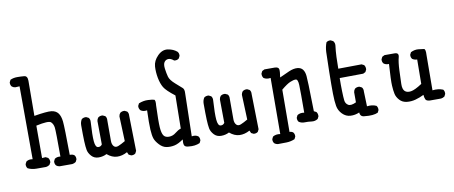

<svg xmlns="http://www.w3.org/2000/svg" viewBox="-75 -1097 3650 1544"><g transform="rotate(-10 1750.0 -325.0)"><path d="M327.1 -2Q311.5 -3.9 299.8 -13.7Q288.1 -27.3 290 -48.8L299.8 -68.4Q319.3 -82 346.7 -78.1Q346.7 -286.1 342.8 -315.4Q338.9 -344.7 320.8 -361.8Q302.7 -378.9 199.2 -356.4V-91.8L228.5 -93.8L248 -84Q260.7 -68.4 258.8 -46.9L248 -27.3Q234.4 -17.6 218.8 -15.6H140.6Q101.6 -15.6 70.3 -31.2Q58.6 -44.9 60.5 -66.4L70.3 -85.9Q91.8 -101.6 123 -95.7L121.1 -691.4L85.9 -689.5Q70.3 -691.4 58.6 -701.2Q46.9 -714.8 48.8 -736.3L58.6 -755.9Q84 -767.6 114.3 -767.6Q144.5 -767.6 171.9 -765.1Q199.2 -762.7 199.2 -722.7L197.3 -436.5Q302.7 -454.1 338.4 -449.7Q374 -445.3 392.6 -421.4Q411.1 -397.5 416 -351.6Q420.9 -305.7 422.9 -78.1Q444.3 -80.1 460 -68.4Q471.7 -54.7 469.7 -33.2L460 -13.7Q446.3 -3.9 430.7 -2Z M909.2 11.7 889.6 2 879.9 -19.5Q836.9 3.9 795.4 2Q753.9 0 714.8 -33.2Q685.5 -17.6 649.4 -17.6Q613.3 -17.6 590.8 -42.5Q568.4 -67.4 563.5 -93.8Q558.6 -120.1 556.6 -166Q554.7 -211.9 554.7 -295.9Q554.7 -323.2 568.4 -344.7Q584 -356.4 605.5 -354.5L625 -344.7Q636.7 -331.1 634.8 -309.6Q627.9 -201.2 632.3 -152.3Q636.7 -103.5 657.7 -100.6Q678.7 -97.7 691.4 -116.2L689.5 -307.6Q691.4 -323.2 701.2 -335Q716.8 -346.7 738.3 -344.7L758.8 -335Q770.5 -321.3 768.6 -299.8Q768.6 -159.2 768.6 -130.9Q768.6 -102.5 782.7 -86.9Q796.9 -71.3 820.8 -81.1Q844.7 -90.8 877.9 -110.4L870.1 -313.5Q872.1 -329.1 881.8 -340.8Q897.5 -352.5 918.9 -350.6L938.5 -340.8Q950.2 -327.1 948.2 -305.7L954.1 -17.6L944.3 2Q930.7 13.7 909.2 11.7Z M1377.9 21.5Q1347.7 20.5 1341.3 4.4Q1335 -11.7 1338.9 -43Q1297.9 -13.7 1265.6 -6.8Q1233.4 0 1201.7 -4.9Q1169.9 -9.8 1143.6 -38.1Q1117.2 -66.4 1108.4 -91.3Q1099.6 -116.2 1096.7 -166Q1093.8 -215.8 1097.7 -323.2Q1066.4 -317.4 1044.9 -333Q1031.2 -348.6 1033.2 -370.1L1043 -389.6Q1082 -405.3 1119.1 -403.3Q1156.2 -401.4 1168.5 -397Q1180.7 -392.6 1175.8 -347.7Q1170.9 -219.7 1174.3 -170.9Q1177.7 -122.1 1191.4 -102.5Q1205.1 -83 1235.8 -83.5Q1266.6 -84 1291 -104Q1315.4 -124 1338.9 -131.8L1342.8 -401.4Q1274.4 -454.1 1255.9 -485.4Q1237.3 -516.6 1228 -564.9Q1218.8 -613.3 1221.7 -659.2Q1224.6 -705.1 1263.2 -744.1Q1301.8 -783.2 1346.7 -776.4Q1391.6 -769.5 1420.9 -744.1Q1432.6 -730.5 1430.7 -709L1420.9 -689.5Q1405.3 -675.8 1381.8 -679.7Q1356.4 -701.2 1335.9 -699.7Q1315.4 -698.2 1303.7 -681.2Q1292 -664.1 1296.9 -627Q1301.8 -589.8 1309.6 -561Q1317.4 -532.2 1357.4 -497.1Q1397.5 -461.9 1411.1 -449.7Q1424.8 -437.5 1422.9 -407.2L1415 -54.7Q1446.3 -60.5 1467.8 -44.9Q1479.5 -31.2 1477.5 -9.8L1467.8 9.8Q1428.7 27.3 1377.9 21.5Z M1909.2 11.7 1889.6 2 1879.9 -19.5Q1836.9 3.9 1795.4 2Q1753.9 0 1714.8 -33.2Q1685.5 -17.6 1649.4 -17.6Q1613.3 -17.6 1590.8 -42.5Q1568.4 -67.4 1563.5 -93.8Q1558.6 -120.1 1556.6 -166Q1554.7 -211.9 1554.7 -295.9Q1554.7 -323.2 1568.4 -344.7Q1584 -356.4 1605.5 -354.5L1625 -344.7Q1636.7 -331.1 1634.8 -309.6Q1627.9 -201.2 1632.3 -152.3Q1636.7 -103.5 1657.7 -100.6Q1678.7 -97.7 1691.4 -116.2L1689.5 -307.6Q1691.4 -323.2 1701.2 -335Q1716.8 -346.7 1738.3 -344.7L1758.8 -335Q1770.5 -321.3 1768.6 -299.8Q1768.6 -159.2 1768.6 -130.9Q1768.6 -102.5 1782.7 -86.9Q1796.9 -71.3 1820.8 -81.1Q1844.7 -90.8 1877.9 -110.4L1870.1 -313.5Q1872.1 -329.1 1881.8 -340.8Q1897.5 -352.5 1918.9 -350.6L1938.5 -340.8Q1950.2 -327.1 1948.2 -305.7L1954.1 -17.6L1944.3 2Q1930.7 13.7 1909.2 11.7Z M2085.9 127Q2070.3 125 2058.6 115.2Q2046.9 101.6 2048.8 80.1L2058.6 60.5Q2084 44.9 2119.1 50.8L2121.1 -407.2Q2087.9 -401.4 2064.5 -417Q2052.7 -432.6 2054.7 -454.1L2064.5 -473.6L2084 -483.4H2168Q2199.2 -482.4 2202.1 -463.4Q2205.1 -444.3 2197.3 -397.5Q2238.3 -417 2276.9 -433.6Q2315.4 -450.2 2345.7 -447.8Q2376 -445.3 2390.6 -425.3Q2405.3 -405.3 2408.2 -372.1Q2411.1 -338.9 2412.1 -296.4Q2413.1 -253.9 2417 -83L2436.5 -73.2Q2448.2 -57.6 2446.3 -36.1L2436.5 -16.6Q2413.1 -1 2384.8 -4.9Q2356.4 -8.8 2330.1 -7.8Q2303.7 -6.8 2282.2 -20.5Q2270.5 -34.2 2272.5 -55.7L2282.2 -75.2Q2305.7 -90.8 2338.9 -85Q2339.8 -262.7 2337.9 -310.5Q2335.9 -358.4 2317.9 -359.4Q2299.8 -360.4 2272 -348.6Q2244.1 -336.9 2197.3 -297.9L2195.3 46.9Q2212.9 46.9 2224.6 56.6Q2236.3 70.3 2234.4 91.8L2224.6 111.3Q2193.4 125 2158.2 126Q2123 127 2085.9 127Z M2812.5 27.3Q2776.4 26.4 2774.4 -9.8Q2739.3 5.9 2701.7 3.9Q2664.1 2 2635.7 -26.9Q2607.4 -55.7 2600.6 -93.8Q2593.8 -131.8 2592.8 -195.3Q2591.8 -258.8 2593.8 -376Q2595.7 -493.2 2597.7 -534.7Q2599.6 -576.2 2613.3 -611.3Q2627 -623 2648.4 -621.1L2668 -611.3Q2681.6 -595.7 2679.7 -574.2Q2673.8 -529.3 2671.9 -481.9Q2669.9 -434.6 2669.9 -385.7L2860.4 -387.7L2879.9 -377.9Q2891.6 -362.3 2889.6 -340.8L2879.9 -321.3L2860.4 -311.5L2668 -309.6Q2667 -253.9 2668.5 -202.6Q2669.9 -151.4 2672.9 -126Q2675.8 -100.6 2696.8 -86.9Q2717.8 -73.2 2762.7 -94.7V-176.8Q2764.6 -192.4 2774.4 -204.1Q2790 -215.8 2811.5 -213.9L2831.1 -204.1Q2842.8 -190.4 2840.8 -168.9L2844.7 -47.9Q2887.7 -53.7 2920.9 -38.1Q2932.6 -23.4 2930.7 -2L2920.9 17.6Q2883.8 35.2 2812.5 27.3Z M3350.6 -5.9Q3323.2 -7.8 3316.4 -21.5Q3309.6 -35.2 3307.6 -59.6Q3274.4 -43 3238.8 -33.2Q3203.1 -23.4 3167 -27.3Q3130.9 -31.2 3108.4 -56.2Q3085.9 -81.1 3080.1 -108.4Q3074.2 -135.7 3071.8 -176.8Q3069.3 -217.8 3078.1 -352.5Q3052.7 -350.6 3035.2 -364.3Q3023.4 -377.9 3025.4 -399.4L3035.2 -418.9L3054.7 -428.7H3134.8Q3174.8 -429.7 3164.6 -392.1Q3154.3 -354.5 3151.4 -287.1Q3148.4 -219.7 3147.5 -176.8Q3146.5 -133.8 3164.1 -117.2Q3181.6 -100.6 3214.4 -105.5Q3247.1 -110.4 3305.7 -149.4L3307.6 -348.6Q3286.1 -348.6 3268.6 -360.4Q3256.8 -374 3258.8 -395.5L3268.6 -415Q3299.8 -430.7 3331.1 -427.7Q3362.3 -424.8 3376.5 -421.9Q3390.6 -418.9 3387.7 -370.1L3385.7 -83Q3432.6 -88.9 3471.7 -73.2Q3483.4 -59.6 3481.4 -37.1L3471.7 -17.6Q3458 -7.8 3442.4 -5.9Z"/></g></svg>

Font: JasonHandwriting4
Style: Regular
Weight: 400
Version: Version 1.01.21